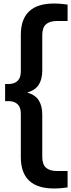

<svg xmlns="http://www.w3.org/2000/svg" viewBox="-20 -838 403 1088"><path d="M285.5 230Q98 230 98 52V-194.5Q98 -229.5 79.8 -247.2Q61.5 -265 28 -265H9V-362H28Q61.5 -362 79.8 -379.8Q98 -397.5 98 -433V-640Q98 -818 285.5 -818Q307.5 -818 327.2 -816.2Q347 -814.5 363 -812V-719H303Q261.5 -719 240.5 -700.2Q219.5 -681.5 219.5 -640V-438.5Q219.5 -389 199.5 -357.8Q179.5 -326.5 134 -313.5Q179.5 -301 199.5 -269.5Q219.5 -238 219.5 -188.5V52Q219.5 93.5 240.5 112.2Q261.5 131 303 131H363V224Q347 226.5 327.2 228.2Q307.5 230 285.5 230Z"/></svg>

Font: Encode Sans Semi Condensed SemiBold
Style: Regular
Weight: 600
Width: 4
Designer: Multiple Designers
Foundry: Impallari Type
Version: Version 3.000; ttfautohint (v1.8.3) -l 8 -r 50 -G 200 -x 14 